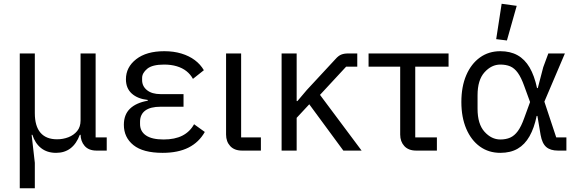

<svg xmlns="http://www.w3.org/2000/svg" viewBox="-20 -800 3065 1020"><path d="M165 200H85V-516H165V-199Q165 -130 195 -95Q225 -60 283 -60Q315 -60 343.5 -71Q372 -82 390 -104Q408 -126 408 -160V-516H488V-70H547V0H493Q451 0 429.5 -25Q408 -50 408 -87V-89L453 -84H404Q386 -36 354.5 -12Q323 12 278 12Q230 12 198 -13.5Q166 -39 152 -84H148L165 65Z M1011 -140 1068 -99Q1037 -44 981.5 -16Q926 12 844 12Q740 12 689 -29Q638 -70 638 -137Q638 -191 670.5 -222.5Q703 -254 765 -265V-269Q711 -275 680 -303Q649 -331 649 -379Q649 -443 703.5 -485.5Q758 -528 853 -528Q903 -528 944 -515.5Q985 -503 1015 -480.5Q1045 -458 1063 -427L1005 -381Q992 -405 970.5 -422Q949 -439 919 -448Q889 -457 852 -457Q789 -457 762 -434.5Q735 -412 735 -386V-374Q735 -342 761 -321Q787 -300 833 -300H955V-233H833Q779 -233 751.5 -212.5Q724 -192 724 -153V-141Q724 -102 755.5 -80.5Q787 -59 849 -59Q909 -59 949 -79.5Q989 -100 1011 -140Z M1366 -70V0H1266Q1225 0 1203 -24Q1181 -48 1181 -85V-516H1261V-70Z M1804 0 1623 -246 1556 -174V0H1476V-516H1556V-263H1560L1610 -322L1763 -487Q1778 -504 1793 -510Q1808 -516 1829 -516H1878V-446H1819L1680 -296L1901 0Z M2301 0H2191Q2150 0 2128 -24Q2106 -48 2106 -85V-446H1938V-516H2363V-446H2186V-70H2301Z M2989 -70V0H2944Q2904 0 2882 -19Q2860 -38 2852 -83L2835 -184H2831Q2818 -120 2793 -76Q2768 -32 2730 -10Q2692 12 2638 12Q2576 12 2529.5 -21.5Q2483 -55 2457 -116Q2431 -177 2431 -258Q2431 -340 2457 -400.5Q2483 -461 2529.5 -494.5Q2576 -528 2638 -528Q2691 -528 2729.5 -506.5Q2768 -485 2793.5 -441.5Q2819 -398 2833 -332H2837L2866 -443L2893 -516H2981L2872 -260L2935 -70ZM2638 -59Q2668 -59 2690.5 -69Q2713 -79 2731 -103.5Q2749 -128 2765 -173L2796 -258L2765 -343Q2749 -388 2731 -413Q2713 -438 2690.5 -447.5Q2668 -457 2638 -457Q2591 -457 2554 -416Q2517 -375 2517 -294V-222Q2517 -141 2554 -100Q2591 -59 2638 -59ZM2725 -769 2673 -585 2616 -592 2645 -780Z"/></svg>

Font: IBM Plex Sans Var
Style: Regular
Weight: 400
Designer: Mike Abbink, Paul van der Laan, Pieter van Rosmalen
Foundry: Bold Monday
Version: Version 3.000